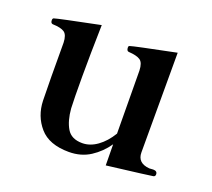

<svg xmlns="http://www.w3.org/2000/svg" viewBox="-93 -616 825 746"><g transform="rotate(20 319.5 -242.5)"><path d="M606 -23Q606 -15 599 -13Q590 -11 410 11L409 -76Q383 -38 345 -13.5Q307 11 257 11Q175 11 136 -34Q97 -79 95 -142Q93 -222 93 -381Q92 -413 77.5 -423Q63 -433 29 -434Q20 -435 20 -448Q20 -456 26 -457Q36 -461 209 -496Q206 -373 206 -283Q206 -189 208 -151Q212 -101 230.5 -70Q249 -39 294 -39Q326 -39 356 -60.5Q386 -82 409 -120L407 -380Q406 -412 391.5 -422Q377 -432 343 -434Q334 -435 334 -450Q334 -456 340 -457Q350 -461 523 -496V-84Q523 -40 573 -36L589 -37Q606 -37 606 -23Z"/></g></svg>

Font: Shippori Mincho
Style: Bold
Weight: 700
Designer: FONTDASU
Foundry: FONTDASU / Google Inc. / but / Adobe
Version: Version 3.110; ttfautohint (v1.8.3)